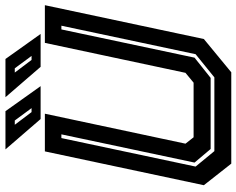

<svg xmlns="http://www.w3.org/2000/svg" viewBox="-104 -784 888 721"><g transform="rotate(-90 340.5 -424.0)"><path d="M86 0 5 -103 132 -700H273.5L161 -172L185 -141.5H390L427 -172L539.5 -700H681L554 -103L429 0ZM133 -63.5H410L497 -134L604 -638H590L484 -138L408 -77.5H141L90 -138L196 -638H182L75 -134ZM573 -716H449.5L335.5 -848H479ZM490.5 -750 444 -813H428L475.5 -750ZM377 -716H253.5L139.5 -848H283ZM294.5 -750 248 -813H232L279.5 -750Z"/></g></svg>

Font: Tourney
Style: Bold Italic
Weight: 700
Italic angle: -12°
Version: Version 1.015